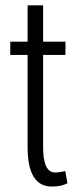

<svg xmlns="http://www.w3.org/2000/svg" viewBox="-20 -683 302 713"><path d="M82.5 -136.2V-479H18.1V-528.3H82.5V-663.1H140.1V-528.3H223.1V-479H140.1V-136.2Q140.1 -42.5 184.6 -42.5Q201.7 -42.5 222.2 -47.9L230.5 -2.4Q207 9.8 172.4 9.8Q82.5 9.8 82.5 -136.2Z"/></svg>

Font: RobotoCondensed-Light
Style: Light
Weight: 300
Designer: Google
Version: Version 1.200311; 2013